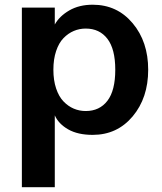

<svg xmlns="http://www.w3.org/2000/svg" viewBox="-20 -554 678 806"><path d="M369.1 12.2Q306.6 12.2 266.1 -11Q225.6 -34.2 210 -69.8V231.9H71.8V-522H210V-451.2Q229.5 -486.3 271 -510.3Q312.5 -534.2 369.1 -534.2Q471.7 -534.2 536.9 -456.5Q602.1 -378.9 602.1 -261.2Q602.1 -143.1 536.9 -65.4Q471.7 12.2 369.1 12.2ZM339.8 -434.1Q313.5 -434.1 289.8 -424.1Q266.1 -414.1 246.6 -394Q227.1 -374 215.6 -339.8Q204.1 -305.7 204.1 -261.2Q204.1 -216.8 215.6 -182.6Q227.1 -148.4 246.6 -128.2Q266.1 -107.9 289.8 -97.9Q313.5 -87.9 339.8 -87.9Q397.9 -87.9 430.9 -130.9Q463.9 -173.8 463.9 -261.2Q463.9 -348.1 430.9 -391.1Q397.9 -434.1 339.8 -434.1Z"/></svg>

Font: Standard
Style: Bold
Weight: 400
Designer: Bryce Wilner
Version: Version 2.000;PS 2.0;hotconv 16.6.51;makeotf.lib2.5.65220 DE